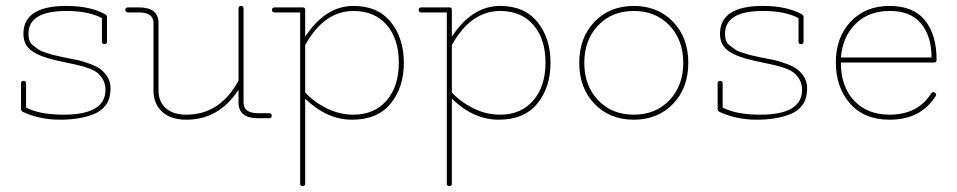

<svg xmlns="http://www.w3.org/2000/svg" viewBox="-20 -399 3229 648"><path d="M58 -21Q51 -24 51 -31V-118Q51 -126 59.5 -126Q68 -126 68 -118V-36Q114 -12 195 -12Q336 -12 336 -96Q336 -129 310 -152Q292 -168 240 -180Q229 -182 172.5 -194.5Q116 -207 87.5 -227Q59 -247 59 -285Q59 -379 204 -379Q282 -379 333 -352Q341 -348 341 -343V-258Q341 -250 332.5 -250Q324 -250 324 -258V-338Q278 -362 204 -362Q76 -362 76 -285Q76 -258 90 -247Q104 -236 111.5 -231Q119 -226 135.5 -221Q152 -216 158 -214Q196 -205 213 -202Q230 -199 243.5 -196Q257 -193 282 -184Q307 -175 320 -165Q353 -138 353 -102Q353 -66 337.5 -45Q322 -24 297 -14Q250 5 182.5 5Q115 5 58 -21Z M609 5Q556 5 527 -22Q498 -49 498 -94V-321Q498 -357 449 -357H412Q403 -357 403 -365.5Q403 -374 412 -374H449Q515 -374 515 -321V-94Q515 -55 540 -33.5Q565 -12 609 -12Q723 -12 785 -127V-370Q785 -379 793.5 -379Q802 -379 802 -370V-53Q802 -17 851 -17H889Q897 -17 897 -8.5Q897 0 889 0H851Q785 0 785 -53V-96Q719 5 609 5Z M1010 221Q1010 229 1001.5 229Q993 229 993 221V-357H907Q898 -357 898 -365.5Q898 -374 907 -374H1002Q1010 -374 1010 -366V-275Q1078 -379 1173 -379Q1255 -379 1299 -324.5Q1343 -270 1343 -187Q1343 -104 1298.5 -49.5Q1254 5 1168.5 5Q1083 5 1010 -66ZM1173 -12Q1243 -12 1284.5 -59.5Q1326 -107 1326 -187.5Q1326 -268 1285 -315Q1244 -362 1173 -362Q1074 -362 1010 -247V-87Q1038 -56 1081.5 -34Q1125 -12 1173 -12Z M1505 221Q1505 229 1496.5 229Q1488 229 1488 221V-357H1402Q1393 -357 1393 -365.5Q1393 -374 1402 -374H1497Q1505 -374 1505 -366V-275Q1573 -379 1668 -379Q1750 -379 1794 -324.5Q1838 -270 1838 -187Q1838 -104 1793.5 -49.5Q1749 5 1663.5 5Q1578 5 1505 -66ZM1668 -12Q1738 -12 1779.5 -59.5Q1821 -107 1821 -187.5Q1821 -268 1780 -315Q1739 -362 1668 -362Q1569 -362 1505 -247V-87Q1533 -56 1576.5 -34Q1620 -12 1668 -12Z M2239.5 -61Q2286 -110 2286 -187Q2286 -264 2239.5 -313Q2193 -362 2119 -362Q2045 -362 1998.5 -313Q1952 -264 1952 -187Q1952 -110 1998.5 -61Q2045 -12 2119 -12Q2193 -12 2239.5 -61ZM1986.5 -48.5Q1935 -102 1935 -187Q1935 -272 1986.5 -325.5Q2038 -379 2119 -379Q2200 -379 2251.5 -325.5Q2303 -272 2303 -187Q2303 -102 2251.5 -48.5Q2200 5 2119 5Q2038 5 1986.5 -48.5Z M2409 -21Q2402 -24 2402 -31V-118Q2402 -126 2410.5 -126Q2419 -126 2419 -118V-36Q2465 -12 2546 -12Q2687 -12 2687 -96Q2687 -129 2661 -152Q2643 -168 2591 -180Q2580 -182 2523.5 -194.5Q2467 -207 2438.5 -227Q2410 -247 2410 -285Q2410 -379 2555 -379Q2633 -379 2684 -352Q2692 -348 2692 -343V-258Q2692 -250 2683.5 -250Q2675 -250 2675 -258V-338Q2629 -362 2555 -362Q2427 -362 2427 -285Q2427 -258 2441 -247Q2455 -236 2462.5 -231Q2470 -226 2486.5 -221Q2503 -216 2509 -214Q2547 -205 2564 -202Q2581 -199 2594.5 -196Q2608 -193 2633 -184Q2658 -175 2671 -165Q2704 -138 2704 -102Q2704 -66 2688.5 -45Q2673 -24 2648 -14Q2601 5 2533.5 5Q2466 5 2409 -21Z M2982 5Q2897 5 2849 -49.5Q2801 -104 2801 -188.5Q2801 -273 2851 -326Q2901 -379 2982 -379Q3063 -379 3102 -330Q3141 -281 3141 -197Q3141 -188 3133 -188H2818V-187Q2818 -107 2862.5 -59.5Q2907 -12 2982 -12Q3078 -12 3123 -84Q3128 -91 3135 -86.5Q3142 -82 3138 -75Q3088 5 2982 5ZM3124 -205Q3124 -276 3089 -319Q3054 -362 2983 -362Q2912 -362 2868 -319Q2824 -276 2818 -205Z"/></svg>

Font: Flamenco Light
Style: Regular
Weight: 300
Designer: Luciano Vergara
Foundry: Luciano Vergara
Version: Version 1.003